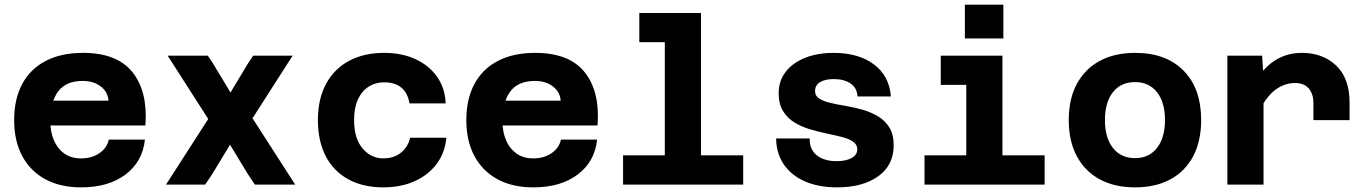

<svg xmlns="http://www.w3.org/2000/svg" viewBox="-20 -796 5890 828"><path d="M330 12Q240 12 175.5 -23Q111 -58 76 -123Q41 -188 41 -278Q41 -369 76 -434Q111 -499 177.5 -533.5Q244 -568 338 -568Q485 -568 551.5 -484.5Q618 -401 607 -255H165L166 -362H448Q445 -400 414 -423.5Q383 -447 337 -447Q265 -447 231 -402Q197 -357 197 -271Q197 -228 212 -192Q227 -156 256.5 -134.5Q286 -113 330 -113Q377 -113 409.5 -136Q442 -159 449 -194H605Q595 -99 521.5 -43.5Q448 12 330 12Z M1069 -286 1253 0H1079L1049 -45L972 -172L895 -45L865 0H696L878 -283L703 -556H876L897 -525L974 -397L1051 -525L1072 -556H1242Z M1633 12Q1545 12 1481.5 -23Q1418 -58 1384.5 -123Q1351 -188 1351 -278Q1351 -370 1386.5 -435Q1422 -500 1486 -534Q1550 -568 1637 -568Q1713 -568 1771.5 -541Q1830 -514 1864.5 -465.5Q1899 -417 1902 -350H1746Q1738 -396 1710.5 -418.5Q1683 -441 1637 -441Q1599 -441 1569.5 -422Q1540 -403 1523.5 -367Q1507 -331 1507 -278Q1507 -199 1543.5 -156Q1580 -113 1633 -113Q1664 -113 1687.5 -124Q1711 -135 1727 -155.5Q1743 -176 1749 -202H1905Q1899 -137 1863 -89Q1827 -41 1768 -14.5Q1709 12 1633 12Z M2280 12Q2190 12 2125.5 -23Q2061 -58 2026 -123Q1991 -188 1991 -278Q1991 -369 2026 -434Q2061 -499 2127.5 -533.5Q2194 -568 2288 -568Q2435 -568 2501.5 -484.5Q2568 -401 2557 -255H2115L2116 -362H2398Q2395 -400 2364 -423.5Q2333 -447 2287 -447Q2215 -447 2181 -402Q2147 -357 2147 -271Q2147 -228 2162 -192Q2177 -156 2206.5 -134.5Q2236 -113 2280 -113Q2327 -113 2359.5 -136Q2392 -159 2399 -194H2555Q2545 -99 2471.5 -43.5Q2398 12 2280 12Z M2847 0V-740H3003V0ZM2667 0V-126H3185V0ZM2737 -614V-740H2925V-614Z M3589 12Q3511 12 3452 -13.5Q3393 -39 3360.5 -86.5Q3328 -134 3327 -199H3472Q3470 -153 3501.5 -127Q3533 -101 3588 -101Q3628 -101 3652.5 -114.5Q3677 -128 3677 -152Q3677 -173 3658.5 -185.5Q3640 -198 3610 -205.5Q3580 -213 3544 -220.5Q3508 -228 3471.5 -239Q3435 -250 3405 -268.5Q3375 -287 3356.5 -317.5Q3338 -348 3338 -394Q3338 -447 3368 -486Q3398 -525 3451.5 -546.5Q3505 -568 3575 -568Q3682 -568 3748.5 -518.5Q3815 -469 3822 -380H3678Q3676 -417 3648 -436Q3620 -455 3576 -455Q3539 -455 3517 -442Q3495 -429 3495 -403Q3495 -382 3513.5 -370.5Q3532 -359 3562 -352Q3592 -345 3628.5 -339Q3665 -333 3701 -322.5Q3737 -312 3767 -294Q3797 -276 3815.5 -246Q3834 -216 3834 -169Q3834 -84 3767.5 -36Q3701 12 3589 12Z M4147 0V-556H4303V0ZM3967 0V-126H4485V0ZM4037 -430V-556H4225V-430ZM4141 -630V-776H4307V-630Z M4875 12Q4786 12 4722 -23Q4658 -58 4623.5 -123Q4589 -188 4589 -278Q4589 -369 4623.5 -433.5Q4658 -498 4722 -533Q4786 -568 4875 -568Q5009 -568 5084.5 -491Q5160 -414 5160 -278Q5160 -188 5126 -123Q5092 -58 5028 -23Q4964 12 4875 12ZM4875 -114Q4935 -114 4969.5 -158Q5004 -202 5004 -278Q5004 -355 4969.5 -398.5Q4935 -442 4875 -442Q4814 -442 4779.5 -398.5Q4745 -355 4745 -278Q4745 -202 4779.5 -158Q4814 -114 4875 -114Z M5644 -278V-353Q5644 -391 5624 -414.5Q5604 -438 5564 -438Q5519 -438 5479 -408Q5439 -378 5403 -304L5387 -435Q5413 -479 5444 -508.5Q5475 -538 5512.5 -553Q5550 -568 5595 -568Q5684 -568 5742 -513.5Q5800 -459 5800 -353V-278ZM5273 0V-556H5423L5429 -456V0Z"/></svg>

Font: Azeret Mono
Style: Bold
Weight: 700
Designer: Martin Vácha
Foundry: Displaay
Version: Version 1.002